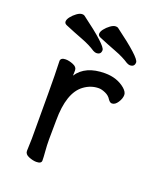

<svg xmlns="http://www.w3.org/2000/svg" viewBox="-136 -808 772 913"><g transform="rotate(20 250.0 -351.5)"><path d="M156 16Q139 16 118 7.5Q97 -1 97 -18L99 -81Q99 -378 98 -398Q96 -454 96 -474Q98 -490 122 -490Q139 -490 160 -481.5Q181 -473 181 -456Q181 -436 180 -429Q221 -492 320 -492Q382 -492 423 -457Q441 -441 441 -426Q441 -408 428 -388Q415 -368 399 -368Q389 -368 380 -381Q370 -398 350.5 -406.5Q331 -415 317 -415Q277 -415 243 -390Q178 -343 178 -201Q177 -163 177 -106Q177 -75 179.5 -46Q182 -17 182 0Q182 16 156 16ZM247 -568Q241 -568 231 -573Q201 -593 158.5 -609Q116 -625 71 -644Q59 -649 59 -659Q59 -670 69.5 -683.5Q80 -697 95 -708Q110 -719 122 -719Q130 -719 134 -716Q271 -615 271 -591Q271 -568 247 -568ZM417 -568Q411 -568 401 -573Q371 -593 328.5 -609Q286 -625 241 -644Q229 -649 229 -659Q229 -670 239.5 -683.5Q250 -697 265 -708Q280 -719 292 -719Q300 -719 304 -716Q441 -615 441 -591Q441 -568 417 -568Z"/></g></svg>

Font: LXGW WenKai Mono TC
Style: Bold
Weight: 700
Designer: LXGW / Fontworks Inc.
Foundry: LXGW / Fontworks Inc.
Version: Version 1.330